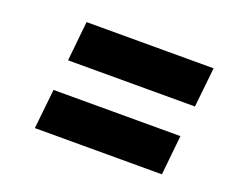

<svg xmlns="http://www.w3.org/2000/svg" viewBox="-70 -671 740 600"><g transform="rotate(20 300.0 -371.0)"><path d="M89 -187.5 103 -319.5H525L511.5 -187.5ZM114 -422 127.5 -554H550L536 -422Z"/></g></svg>

Font: Spline Sans Mono
Style: Italic
Weight: 400
Italic angle: -4°
Monospace: yes
Designer: Eben Sorkin, Mirko Velimirovic
Foundry: Sorkin Type
Version: Version 1.004